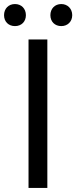

<svg xmlns="http://www.w3.org/2000/svg" viewBox="-41 -929 377 949"><path d="M33 -800C65 -800 87 -822 87 -854C87 -886 65 -909 33 -909C1 -909 -21 -886 -21 -854C-21 -822 1 -800 33 -800ZM262 -800C293 -800 316 -822 316 -854C316 -886 293 -909 262 -909C230 -909 208 -886 208 -854C208 -822 230 -800 262 -800ZM100 0H193V-734H100Z"/></svg>

Font: Noto Sans JP
Style: Regular
Weight: 400
Designer: Ryoko NISHIZUKA  (kana, bopomofo & ideographs); Paul D. Hunt (Latin, Greek & Cyrillic); Sandoll Communications , Soo-you
Foundry: Adobe
Version: Version 2.002;hotconv 1.0.116;makeotfexe 2.5.65601